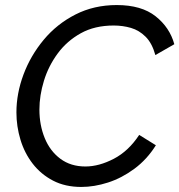

<svg xmlns="http://www.w3.org/2000/svg" viewBox="-20 -734 710 760"><path d="M302 6Q238 6 190 -19Q142 -44 109.5 -86Q77 -128 61 -181Q45 -234 45 -289Q45 -364 73 -439Q101 -514 153 -576.5Q205 -639 278.5 -676.5Q352 -714 442 -714Q540 -714 596 -669.5Q652 -625 670 -559L595 -516Q582 -563 556.5 -588.5Q531 -614 498.5 -623.5Q466 -633 430 -633Q355 -633 300 -602.5Q245 -572 208.5 -522.5Q172 -473 154 -414.5Q136 -356 136 -300Q136 -239 157 -187.5Q178 -136 219 -105.5Q260 -75 318 -75Q372 -75 430.5 -105.5Q489 -136 531 -200L597 -159Q562 -103 512 -66Q462 -29 407.5 -11.5Q353 6 302 6Z"/></svg>

Font: Raleway Medium
Style: Italic
Weight: 500
Italic angle: -12°
Designer: Matt McInerney, Pablo Impallari, Rodrigo Fuenzalida
Foundry: Matt McInerney, Pablo Impallari, Rodrigo Fuenzalida
Version: Version 4.026